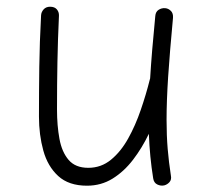

<svg xmlns="http://www.w3.org/2000/svg" viewBox="-20 -536 629 582"><path d="M504.4 -481.9Q494.6 -377.4 489.7 -303.5Q484.9 -229.5 484.9 -172.9Q484.9 -125 488.3 -84.7Q491.7 -44.4 498 -3.9Q500.5 8.3 493.9 15.9Q487.3 23.4 478 25.9Q467.3 28.3 456.8 23.2Q446.3 18.1 444.3 4.4Q439 -28.8 435.8 -61.8Q432.6 -94.7 431.2 -130.4Q410.6 -87.4 383.3 -51.8Q356 -16.1 321.3 5.4Q286.6 26.9 243.7 26.9Q188.5 26.9 156.5 -2.4Q124.5 -31.7 111.3 -79.6Q98.1 -127.4 98.1 -182.6Q98.1 -258.3 99.1 -333Q100.1 -407.7 104.5 -489.3Q105 -499.5 112.3 -507.6Q119.6 -515.6 131.8 -515.6Q145.5 -515.6 152.3 -507.6Q159.2 -499.5 158.7 -488.3Q155.3 -415 154.1 -348.6Q152.8 -282.2 152.8 -203.6Q152.8 -155.3 160.2 -115.2Q167.5 -75.2 188 -51.3Q208.5 -27.3 247.6 -27.3Q286.6 -27.3 316.4 -51.8Q346.2 -76.2 368.4 -116Q390.6 -155.8 406.7 -202.9Q422.9 -250 434.1 -294.9Q434.6 -296.9 435.1 -298.3Q437.5 -338.4 441.4 -385.3Q445.3 -432.1 450.7 -487.3Q451.7 -500.5 460.9 -506.3Q470.2 -512.2 481 -511.2Q490.7 -510.3 498 -502.9Q505.4 -495.6 504.4 -481.9Z"/></svg>

Font: Mikhak Light
Style: Regular
Weight: 300
Designer: Amin Abedi
Version: Version 3.3